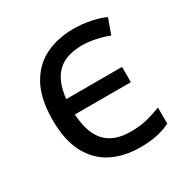

<svg xmlns="http://www.w3.org/2000/svg" viewBox="-133 -660 761 784"><g transform="rotate(-30 247.5 -268.0)"><path d="M310 10Q236 10 178.5 -18.5Q121 -47 88 -108Q55 -169 55 -265Q55 -365 89 -427Q123 -489 181.5 -517.5Q240 -546 313 -546Q354 -546 393.5 -538Q433 -530 461 -517L435 -445Q407 -456 373.5 -463Q340 -470 311 -470Q234 -470 194 -431Q154 -392 146 -312H409V-240H145Q150 -151 190 -108Q230 -65 308 -65Q353 -65 388 -74Q423 -83 453 -95V-19Q425 -5 391 2.5Q357 10 310 10Z"/></g></svg>

Font: TSCustom
Style: Regular
Weight: 400
Designer: Monotype Design Team
Foundry: Monotype Imaging Inc.
Version: Version 2.004; ttfautohint (v1.8.3) -l 8 -r 50 -G 200 -x 14 